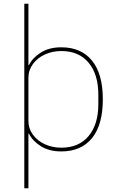

<svg xmlns="http://www.w3.org/2000/svg" viewBox="-20 -797 633 1027"><path d="M110 210V-777H132V-449H135Q154 -488 198.5 -516Q243 -544 308 -544Q414 -544 472 -473Q530 -402 530 -266Q530 -129 472 -58Q414 13 308 13Q243 13 198.5 -15Q154 -43 135 -82H132V210ZM506 -240V-291Q506 -399 454 -461.5Q402 -524 308 -524Q261 -524 221 -506Q181 -488 156.5 -455Q132 -422 132 -381V-150Q132 -109 156.5 -76Q181 -43 221 -25Q261 -7 308 -7Q402 -7 454 -69.5Q506 -132 506 -240Z"/></svg>

Font: IBM Plex Sans JP Thin
Style: Regular
Weight: 100
Designer: Mike Abbink; Paul van der Laan; Pieter van Rosmalen; Wujin Sim; Yejin Wi; Jinhee Kim; Boomi Park; Yona Kim; Kichan Ma
Foundry: Sandoll Inc.
Version: Version 1.001